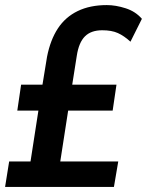

<svg xmlns="http://www.w3.org/2000/svg" viewBox="-29 -735 578 755"><path d="M-9 0 7 -100H91L122 -300H39L54 -402H138L156 -512Q169 -578 198.5 -623Q228 -668 276.5 -691.5Q325 -715 391 -715Q426 -715 465 -702.5Q504 -690 529 -661L484 -571Q459 -594 434.5 -605Q410 -616 373 -616Q329 -616 305 -592Q281 -568 273 -516L255 -402H429L414 -300H239L208 -100H436L419 0Z"/></svg>

Font: Nunito Sans 7pt Condensed
Style: Bold Italic
Weight: 700
Width: 3
Italic angle: -9°
Designer: Vernon Adams
Foundry: Vernon Adams
Version: Version 3.101;gftools[0.9.27]